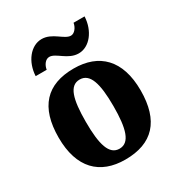

<svg xmlns="http://www.w3.org/2000/svg" viewBox="-183 -894 955 1026"><g transform="rotate(-30 294.0 -381.0)"><path d="M360 -606C427 -606 481 -675 485 -762H417C413 -735 393 -709 371 -709C331 -709 291 -772 225 -772C157 -772 103 -702 99 -616H167C171 -643 189 -669 213 -669C254 -669 293 -606 360 -606ZM292 10C460 10 547 -82 547 -270C547 -458 451 -550 295 -550C128 -550 41 -458 41 -270C41 -82 136 10 292 10ZM294 -56C231 -56 209 -130 209 -270C209 -411 230 -483 293 -483C356 -483 379 -411 379 -270C379 -130 357 -56 294 -56Z"/></g></svg>

Font: Noto Serif Tamil SemiCondensed ExtraBold
Style: Regular
Weight: 800
Width: 4
Designer: Indian Type Foundry, Tom Grace, and the Monotype Design Team
Foundry: Monotype Imaging Inc.
Version: Version 2.004